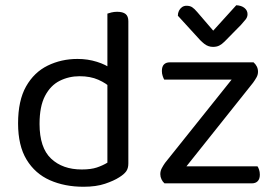

<svg xmlns="http://www.w3.org/2000/svg" viewBox="-20 -700 1056 733"><path d="M390 -79V-415L470 -416V-76Q470 -57 461.5 -45.5Q453 -34 435 -23Q415 -10 381 1.5Q347 13 299 13Q227 13 170.5 -12Q114 -37 81.5 -90.5Q49 -144 49 -229Q49 -316 79.5 -370Q110 -424 162 -449.5Q214 -475 276 -475Q315 -475 350 -464Q385 -453 405 -437V-363Q386 -382 355.5 -395.5Q325 -409 284 -409Q243 -409 208 -391.5Q173 -374 152 -334Q131 -294 131 -227Q131 -136 175 -94.5Q219 -53 292 -53Q327 -53 349.5 -60.5Q372 -68 390 -79ZM470 -396 390 -395V-648Q395 -650 405.5 -652.5Q416 -655 427 -655Q449 -655 459.5 -646.5Q470 -638 470 -619ZM640 0H608Q601 -6 596.5 -15.5Q592 -25 592 -35Q592 -47 597.5 -57.5Q603 -68 610 -78L917 -462H948Q956 -455 960.5 -446Q965 -437 965 -426Q965 -415 959.5 -405Q954 -395 946 -384ZM937 -462V-396H607Q604 -401 601 -410Q598 -419 598 -429Q598 -446 606 -454Q614 -462 628 -462ZM614 0V-65H963Q966 -61 969 -52.5Q972 -44 972 -33Q972 -17 964 -8.5Q956 0 941 0ZM733 -654 794 -583 882 -680Q902 -679 913.5 -669.5Q925 -660 925 -646Q925 -635 918 -626Q911 -617 900 -605L837 -541Q827 -531 817 -526Q807 -521 793 -521Q784 -521 775.5 -524Q767 -527 759.5 -533Q752 -539 744 -547L659 -640Q659 -650 663 -658.5Q667 -667 674.5 -672.5Q682 -678 692 -678Q705 -678 713.5 -672.5Q722 -667 733 -654Z"/></svg>

Font: Baloo Bhaijaan 2
Style: Regular
Weight: 400
Designer: Sanskriti Dholi, Noopur Datye and Ek Type
Foundry: Ek Type
Version: Version 1.701